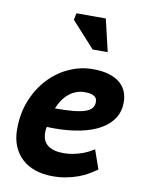

<svg xmlns="http://www.w3.org/2000/svg" viewBox="-79 -724 601 791"><g transform="rotate(10 222.0 -328.0)"><path d="M377.4 -48.3Q361.8 -37.1 343 -26.1Q324.2 -15.1 301.5 -6.8Q278.8 1.5 252.2 6.6Q225.6 11.7 194.8 11.7Q155.3 11.7 122.6 0.5Q89.8 -10.7 66.9 -32Q43.9 -53.2 31.2 -84Q18.6 -114.7 18.6 -153.8Q18.6 -222.2 41.5 -277.3Q64.5 -332.5 101.8 -371.3Q139.2 -410.2 186.5 -430.9Q233.9 -451.7 283.2 -451.7Q323.7 -451.7 352.1 -442.9Q380.4 -434.1 398.2 -418.7Q416 -403.3 424.1 -382.8Q432.1 -362.3 432.1 -338.4Q432.1 -300.8 413.6 -272Q395 -243.2 360.6 -223.4Q326.2 -203.6 277.1 -193.6Q228 -183.6 167.5 -183.6Q160.6 -183.6 153.6 -183.8Q146.5 -184.1 138.2 -184.6Q135.7 -179.2 135.3 -172.4Q134.8 -165.5 134.8 -160.2Q134.8 -124.5 158 -107.2Q181.2 -89.8 223.1 -89.8Q244.6 -89.8 264.2 -93.8Q283.7 -97.7 300 -103.5Q316.4 -109.4 328.9 -116Q341.3 -122.6 349.6 -127.9ZM267.6 -352.5Q247.6 -352.5 230.7 -345.9Q213.9 -339.4 200 -327.6Q186 -315.9 175.3 -299.8Q164.6 -283.7 157.2 -265.1Q202.6 -265.1 233.4 -268.1Q264.2 -271 283.2 -277.6Q302.2 -284.2 310.5 -294.7Q318.8 -305.2 318.8 -319.8Q318.8 -324.7 317.4 -330.6Q315.9 -336.4 310.5 -341.3Q305.2 -346.2 295.2 -349.4Q285.2 -352.5 267.6 -352.5ZM331.1 -531.2H268.1L170.9 -638.2L176.3 -666.5H299.3Z"/></g></svg>

Font: PT Astra Sans
Style: Bold Italic
Weight: 700
Italic angle: -16°
Designer: A.Korolkova, I. Chaeva
Foundry: ParaType Ltd
Version: Version 1.002W